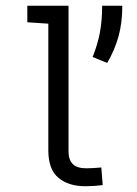

<svg xmlns="http://www.w3.org/2000/svg" viewBox="-20 -645 478 669"><path d="M218.8 -625V-116.2Q218.8 -88.9 233.4 -73.7Q248 -58.6 280.3 -58.6Q303.7 -58.6 333 -61.5L337.9 0Q307.6 3.9 277.3 3.9Q218.8 3.9 183.6 -25.4Q148.4 -54.7 148.4 -121.1V-562.5L75.2 -567.4V-625ZM302.7 -446.3Q320.3 -490.2 328.1 -531.7Q335.9 -573.2 335.9 -625H406.2Q406.2 -566.4 393.1 -518.6Q379.9 -470.7 353.5 -425.8Z"/></svg>

Font: Sudo Variable
Style: Regular
Weight: 400
Monospace: yes
Designer: Jens Kutilek
Foundry: Jens Kutilek
Version: Version 0.040